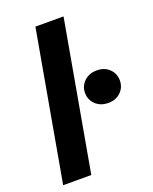

<svg xmlns="http://www.w3.org/2000/svg" viewBox="-135 -791 689 866"><g transform="rotate(-20 209.0 -357.5)"><path d="M16 0 143 -715H278L151 0ZM335 -279Q298 -279 274.5 -301.5Q251 -324 251 -357Q251 -390 274.5 -412.5Q298 -435 335 -435Q372 -435 395 -412.5Q418 -390 418 -357Q418 -324 395 -301.5Q372 -279 335 -279Z"/></g></svg>

Font: DM Sans 28pt
Style: Bold Italic
Weight: 700
Italic angle: -10°
Version: Version 4.004;gftools[0.9.30]